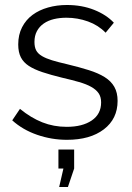

<svg xmlns="http://www.w3.org/2000/svg" viewBox="-20 -550 527 769"><path d="M217 199 234 125H214V49H277V125L252 199ZM248 10Q187 10 129 -10Q71 -30 29 -68L60 -114Q104 -78 149.5 -60Q195 -42 247 -42Q310 -42 347.5 -67.5Q385 -93 385 -140Q385 -162 375 -176.5Q365 -191 345.5 -202Q326 -213 296.5 -221.5Q267 -230 228 -239Q183 -250 150 -261Q117 -272 95.5 -286Q74 -300 63.5 -320.5Q53 -341 53 -372Q53 -411 68.5 -441Q84 -471 110.5 -490.5Q137 -510 172.5 -520Q208 -530 248 -530Q308 -530 357 -510.5Q406 -491 436 -459L403 -419Q374 -449 332.5 -464Q291 -479 246 -479Q219 -479 196 -473.5Q173 -468 155.5 -456Q138 -444 128 -425.5Q118 -407 118 -382Q118 -361 125 -348Q132 -335 148 -325.5Q164 -316 188.5 -308.5Q213 -301 248 -293Q298 -281 336 -269Q374 -257 399.5 -241Q425 -225 438 -202Q451 -179 451 -146Q451 -74 396 -32Q341 10 248 10Z"/></svg>

Font: IngvarSans
Style: Regular
Weight: 400
Version: Version 1.000